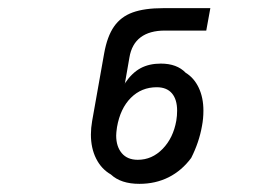

<svg xmlns="http://www.w3.org/2000/svg" viewBox="-20 -810 640 471"><path d="M252 -382Q228.5 -395.5 215.8 -421Q203 -446.5 203 -480Q203 -496 206 -513L235.5 -679Q243 -721 259.8 -745Q276.5 -769 305.5 -779.5Q334.5 -790 380.5 -790H496L486 -735H384.5Q347 -735 325 -718.5Q303 -702 297.5 -669L286 -603L287 -606.5Q304 -631.5 325 -642.8Q346 -654 374.5 -654Q414 -654 435.5 -631.5Q456 -619 467.5 -594.8Q479 -570.5 479 -538.5Q479 -519 475.5 -501Q468.5 -461 449 -422.5Q426 -391.5 393.8 -375.2Q361.5 -359 322 -359Q276.5 -359 252 -382ZM412.5 -514Q414.5 -526 414.5 -538.5Q414.5 -566 401.8 -581Q389 -596 364.5 -596Q327 -596 301 -570Q275 -544 267 -498Q265 -484 265 -477.5Q265 -450.5 278.8 -434.2Q292.5 -418 318 -418Q353 -418 379 -444.8Q405 -471.5 412.5 -514Z"/></svg>

Font: JuliaMono SemiBoldItalic
Style: Regular
Weight: 600
Italic angle: -9°
Monospace: yes
Designer: cormullion
Foundry: corm
Version: Version 0.049; ttfautohint (v1.8.4)